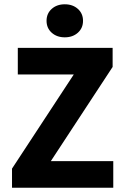

<svg xmlns="http://www.w3.org/2000/svg" viewBox="-20 -875 581 895"><path d="M36 0V-89L324 -528H63V-652H505V-563L217 -124H508V0ZM282 -701Q245 -701 221 -722.5Q197 -744 197 -778Q197 -812 221 -833.5Q245 -855 282 -855Q319 -855 343 -833.5Q367 -812 367 -778Q367 -744 343 -722.5Q319 -701 282 -701Z"/></svg>

Font: Font
Style: ¶
Weight: 700
Designer: Paul D. Hunt
Foundry: Adobe Systems Incorporated
Version: Version 3.000